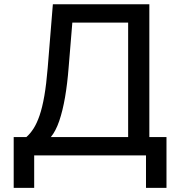

<svg xmlns="http://www.w3.org/2000/svg" viewBox="-20 -748 868 924"><path d="M45.9 156.2V-88.4H106.9Q125 -104 141.1 -128.9Q157.2 -153.8 170.4 -192.1Q183.6 -230.5 193.4 -286.6Q203.1 -342.8 209.5 -420.9L234.4 -727.5H698.7V-88.4H781.2V156.2H682.6V0H144.5V156.2ZM224.6 -88.4H596.7V-639.2H328.1L310.1 -420.9Q304.2 -345.2 293 -279.8Q281.7 -214.4 264.9 -165.3Q248 -116.2 224.6 -88.4Z"/></svg>

Font: Inter Cardless
Style: Regular
Weight: 400
Designer: Rasmus Andersson
Foundry: rsms
Version: Version 4.001;git-9221beed3